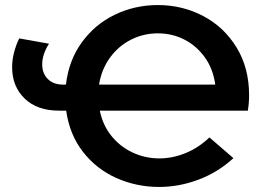

<svg xmlns="http://www.w3.org/2000/svg" viewBox="-20 -730 1044 760"><path d="M961 -292H375Q387 -234 421.5 -191.5Q456 -149 505.5 -126Q555 -103 611 -103Q663 -103 714.5 -124Q766 -145 809 -186L904 -104Q843 -48 766 -19Q689 10 610 10Q520 10 440.5 -25.5Q361 -61 308 -129.5Q255 -198 242 -292H214Q127 -292 77.5 -340Q28 -388 28 -464Q28 -519 56 -578L174 -557Q147 -515 147 -475Q147 -440 169 -417.5Q191 -395 231 -395H241Q252 -491 304 -562.5Q356 -634 435 -672Q514 -710 605 -710Q702 -710 784.5 -666.5Q867 -623 916.5 -542Q966 -461 966 -353Q966 -322 961 -292ZM372 -395H832Q824 -456 791.5 -502Q759 -548 710.5 -573Q662 -598 605 -598Q548 -598 498.5 -573Q449 -548 415.5 -502Q382 -456 372 -395Z"/></svg>

Font: CMG Sans SemiBold
Style: Regular
Weight: 600
Designer: Julieta Ulanovsky
Foundry: Julieta Ulanovsky
Version: Version 7.200